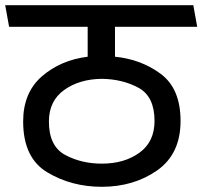

<svg xmlns="http://www.w3.org/2000/svg" viewBox="-31 -700 778 738"><path d="M360 18Q244 18 151 -37.5Q58 -93 58 -233Q58 -344 130 -406.5Q202 -469 306 -482V-597H4L-11 -680H712L727 -597H411V-482Q512 -472 587.5 -415.5Q663 -359 663 -235Q663 -108 573 -45Q483 18 360 18ZM563 -235Q563 -329 501.5 -362.5Q440 -396 360 -397Q274 -396 215.5 -354Q157 -312 157 -233Q157 -138 219.5 -104.5Q282 -71 360 -71Q447 -71 505 -113Q563 -155 563 -235Z"/></svg>

Font: Palanquin Medium
Style: Regular
Weight: 500
Designer: Pria Ravichandran
Version: Version 1.0.4